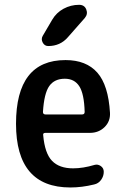

<svg xmlns="http://www.w3.org/2000/svg" viewBox="-20 -785 540 814"><path d="M254.9 -451.2Q210.9 -451.2 189 -420.4Q167 -389.6 162.1 -310.5Q162.1 -299.8 172.9 -299.8H328.1Q338.9 -299.8 338.9 -310.5Q336.9 -386.7 316.4 -418.9Q295.9 -451.2 254.9 -451.2ZM278.3 9.8Q47.9 9.8 47.9 -260.3Q47.9 -530.3 257.8 -530.3Q345.7 -530.3 392.6 -477.1Q439.5 -423.8 446.3 -306.6Q448.2 -270.5 423.3 -246.1Q398.4 -221.7 361.3 -221.7H172.9Q161.1 -221.7 163.1 -211.9Q169.9 -134.8 200.7 -103Q231.4 -71.3 290 -71.3Q332 -71.3 380.9 -85.9Q394.5 -89.8 407.2 -81.1Q419.9 -72.3 419.9 -56.6Q419.9 -38.1 408.7 -22.5Q397.5 -6.8 378.9 -2.9Q327.1 9.8 278.3 9.8ZM201.2 -701.2Q218.8 -731.4 249.5 -748Q280.3 -764.6 315.4 -764.6Q337.9 -764.6 345.7 -745.1Q353.5 -725.6 339.8 -709L267.6 -627Q235.4 -589.8 184.6 -589.8Q168.9 -589.8 161.1 -604.5Q153.3 -619.1 161.1 -632.8Z"/></svg>

Font: Rounded-X Mgen+ 1mn medium
Style: Regular
Weight: 500
Designer: [Source Han Sans]
Ryoko NISHIZUKA  (kana & ideographs); Paul D. Hunt (Latin, Greek & Cyrillic); Wenlong ZHANG  (bopomofo
Version: Version 1.059.20150602